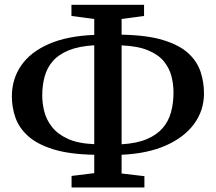

<svg xmlns="http://www.w3.org/2000/svg" viewBox="-20 -784 928 825"><path d="M287.5 21.5V-28L385 -40V-119Q277 -121 208 -142.8Q139 -164.5 100.2 -199.8Q61.5 -235 46.2 -279Q31 -323 31 -369.5Q31 -444.5 71 -502.5Q111 -560.5 190 -595Q269 -629.5 385 -634V-702.5L287 -715.5V-763.5H599V-715.5L502.5 -702.5V-635Q612.5 -633 682 -611.5Q751.5 -590 789.5 -554.8Q827.5 -519.5 842 -475Q856.5 -430.5 856.5 -382.5Q856.5 -310 814.5 -252.2Q772.5 -194.5 693.5 -159.2Q614.5 -124 502.5 -119V-38.5L600.5 -27V21.5ZM385 -164.5V-589.5Q319 -585.5 275.8 -568Q232.5 -550.5 207.5 -522Q182.5 -493.5 172 -455.8Q161.5 -418 161.5 -373.5Q161.5 -340.5 170.2 -305.2Q179 -270 203 -239Q227 -208 270.8 -187.8Q314.5 -167.5 385 -164.5ZM502.5 -164Q567.5 -168 610.8 -186.2Q654 -204.5 679.2 -234Q704.5 -263.5 715 -302.5Q725.5 -341.5 725.5 -387Q725.5 -421.5 716.8 -456Q708 -490.5 684.8 -519.5Q661.5 -548.5 617.5 -567.2Q573.5 -586 502.5 -589Z"/></svg>

Font: Merriweather 36pt SemiBold
Style: Regular
Weight: 600
Version: Version 2.100